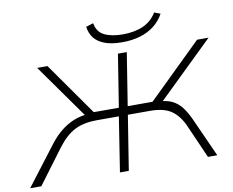

<svg xmlns="http://www.w3.org/2000/svg" viewBox="-114 -1033 1399 1154"><g transform="rotate(-10 585.5 -455.5)"><path d="M-21 0 163 -241Q198 -286 236 -315.5Q274 -345 316 -361Q358 -377 408 -380L390 -361L146 -705H209L446 -368L426 -384H588L639 -705H693L642 -384H817L777 -368L1122 -705H1192L838 -361L832 -380Q881 -377 913 -361Q945 -345 968 -316Q991 -287 1012 -242L1121 0H1064L972 -209Q942 -273 896.5 -303Q851 -333 769 -333H634L581 0H527L579 -333H443Q365 -333 310 -305.5Q255 -278 203 -209L47 0ZM677 -768Q614 -768 572 -783.5Q530 -799 507.5 -827Q485 -855 479 -897L524 -911Q533 -857 576.5 -835.5Q620 -814 688 -814Q761 -814 813.5 -837.5Q866 -861 896 -911L933 -897Q910 -855 873.5 -826.5Q837 -798 788 -783Q739 -768 677 -768Z"/></g></svg>

Font: Nunito Sans 7pt Expanded ExtraLight
Style: Italic
Weight: 250
Width: 7
Italic angle: -9°
Designer: Vernon Adams
Foundry: Vernon Adams
Version: Version 3.101;gftools[0.9.27]